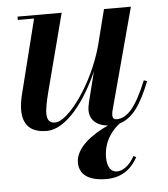

<svg xmlns="http://www.w3.org/2000/svg" viewBox="-50 -505 677 775"><g transform="rotate(-5 288.0 -118.0)"><path d="M477.5 146.5 466.5 141.5C454 165 428.5 197.5 394.5 197.5C372 197.5 356 177 356 137.5C356 71.5 394 26.5 424 5C475.5 -10.5 511 -61.5 548 -155L535 -159.5C490 -49 453.5 -12.5 412 -12.5C401 -12.5 396 -19.5 396 -29C396 -34 396.5 -40.5 398 -46.5L509 -460H400L363.5 -316C322 -162.5 217 -21 164 -21C119.5 -21 127.5 -70.5 147.5 -149L228.5 -460H49.5V-446.5H115.5L39 -141C19 -56.5 34.5 10 127 10C208 10 288 -100 337.5 -213L307 -91.5C304.5 -80.5 302 -66.5 302 -57C302 -24 325.5 5.5 375 9.5C310.5 39 241 87.5 241 148.5C241 206 293.5 224.5 349.5 224.5C428.5 224.5 462.5 174.5 477.5 146.5Z"/></g></svg>

Font: Bodoni* 16pt Medium
Style: Italic
Weight: 500
Italic angle: -13°
Version: Version 2.3